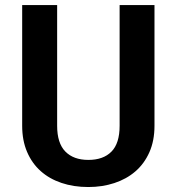

<svg xmlns="http://www.w3.org/2000/svg" viewBox="-20 -731 701 761"><path d="M454.1 -710.9H592.3V-232.4Q592.3 -172.9 572 -127.4Q551.8 -82 516.4 -51.5Q481 -21 433.1 -5.4Q385.3 10.3 330.1 10.3Q272 10.3 223.9 -5.9Q175.8 -22 141.1 -53Q106.4 -84 87.2 -129.2Q67.9 -174.3 67.9 -232.4V-710.9H206.5V-232.4Q206.5 -163.6 239 -130.4Q271.5 -97.2 330.1 -97.2Q389.2 -97.2 421.6 -129.9Q454.1 -162.6 454.1 -232.4Z"/></svg>

Font: Ufes Sans
Style: Bold
Weight: 700
Designer: Ricardo Esteves & Filipe Motta
Foundry: ProDesignUfes - Ricardo Esteves, Filipe Motta (This is a derivative work, based on Roboto family, by Christian Robertson
Version: Version 2.0